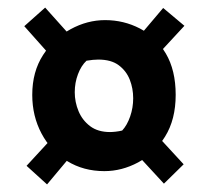

<svg xmlns="http://www.w3.org/2000/svg" viewBox="-20 -607 550 506"><path d="M255 -156Q200 -156 157 -182.5Q114 -209 89.5 -255Q65 -301 65 -357Q65 -418 93.5 -462Q122 -506 166 -530Q210 -554 257 -554Q306 -554 348.5 -532Q391 -510 417 -466Q443 -422 443 -357Q443 -292 415 -247Q387 -202 344 -179Q301 -156 255 -156ZM104 -121 50 -170 132 -259 181 -213ZM412 -123 330 -212 382 -263 464 -174ZM270 -259Q276 -259 285 -260Q294 -261 302 -263Q315 -277 323 -300Q331 -323 331 -348Q331 -374 322 -397Q313 -420 293 -435Q273 -450 239 -450Q226 -450 208 -447Q194 -434 185.5 -411.5Q177 -389 177 -364Q177 -338 187 -314Q197 -290 217.5 -274.5Q238 -259 270 -259ZM125 -447 44 -538 99 -587 177 -500ZM380 -446 333 -495 410 -586 466 -539Z"/></svg>

Font: Eczar ExtraBold
Style: Regular
Weight: 800
Designer: Vaibhav Singh
Foundry: Rosetta Type Foundry
Version: Version 2.000